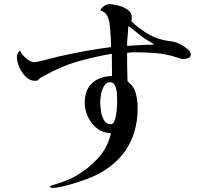

<svg xmlns="http://www.w3.org/2000/svg" viewBox="-20 -818 1040 929"><path d="M547 -326Q547 -338 546 -360.5Q545 -383 538 -401.5Q531 -420 513 -420Q494 -420 483.5 -402Q473 -384 469 -361.5Q465 -339 465 -324Q465 -307 468.5 -281.5Q472 -256 483 -236.5Q494 -217 517 -217Q527 -217 533 -231Q539 -245 542 -264Q545 -283 546 -301Q547 -319 547 -326ZM726 -602Q716 -610 704.5 -616.5Q693 -623 682 -630Q661 -644 641.5 -661Q622 -678 601 -692Q600 -668 597.5 -644.5Q595 -621 595 -596Q627 -598 660 -600Q693 -602 726 -602ZM903 -554Q903 -541 889.5 -536.5Q876 -532 865 -532Q861 -532 851 -535.5Q841 -539 836 -540Q786 -557 734 -561Q682 -565 629 -565Q612 -565 595 -562V-543Q595 -514 595.5 -484Q596 -454 597 -425Q628 -401 637 -366.5Q646 -332 646 -295Q646 -176 588 -91Q530 -6 421 40Q400 49 364 61Q328 73 292 82Q256 91 234 91Q231 91 226.5 90Q222 89 222 85Q222 82 228 80Q234 78 237 77Q264 69 291.5 59Q319 49 344 35Q406 0 453.5 -51.5Q501 -103 517 -174Q479 -174 450.5 -196Q422 -218 406 -252Q390 -286 390 -321Q390 -383 426 -416Q462 -449 522 -450Q522 -477 521.5 -504Q521 -531 521 -558Q430 -542 352.5 -519.5Q275 -497 193 -451Q189 -449 184.5 -446.5Q180 -444 175 -441Q168 -435 164.5 -431Q161 -427 150 -427Q125 -427 105 -446.5Q85 -466 73.5 -493Q62 -520 62 -542Q62 -550 66 -560Q70 -570 78 -573Q81 -562 92.5 -549Q104 -536 119 -526.5Q134 -517 145 -517Q154 -517 178.5 -523Q203 -529 228 -535.5Q253 -542 265 -545Q328 -559 390.5 -570.5Q453 -582 517 -590Q517 -645 511 -697Q509 -719 499.5 -740Q490 -761 466 -767Q468 -778 482.5 -788Q497 -798 507 -798Q525 -798 551 -791.5Q577 -785 597.5 -771Q618 -757 618 -734Q618 -725 615 -717Q629 -701 645.5 -688.5Q662 -676 680 -664Q715 -641 744.5 -631.5Q774 -622 815 -617Q828 -616 848.5 -606Q869 -596 886 -582Q903 -568 903 -554Z"/></svg>

Font: Kaisei HarunoUmi
Style: Regular
Weight: 400
Designer: Font-Kai, 金井和夫
Foundry: KAZUO KANAI
Version: Version 5.003